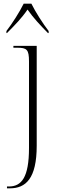

<svg xmlns="http://www.w3.org/2000/svg" viewBox="-20 -786 327 1046"><path d="M15 -617V-606H18C62 -650 99 -688 130 -734C162 -688 198 -650 241 -606H245V-617C214 -657 173 -721 151 -766H109C87 -721 46 -657 15 -617ZM18 240H34C120 240 180 187 180 8V-536H53V-526H73C126 -526 138 -517 138 -451V20C138 181 97 230 28 230H18Z"/></svg>

Font: Noto Serif Display ExtraLight
Style: Regular
Weight: 200
Designer: Monotype Design Team
Foundry: Monotype Imaging Inc.
Version: Version 2.009